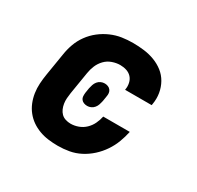

<svg xmlns="http://www.w3.org/2000/svg" viewBox="-124 -679 847 827"><g transform="rotate(30 300.0 -265.0)"><path d="M255 8Q231 8 207.5 5Q184 2 162.5 -6Q141 -14 123 -26.5Q105 -39 91 -56.5Q77 -74 68.5 -95Q60 -116 56.5 -139Q53 -162 54.5 -186Q56 -210 60 -234L78 -344Q82 -371 91.5 -397.5Q101 -424 118 -447.5Q135 -471 158 -489Q181 -507 207.5 -518.5Q234 -530 261 -534Q288 -538 315 -538Q343 -538 370.5 -534.5Q398 -531 423 -521.5Q448 -512 468.5 -496Q489 -480 502 -457Q515 -434 519.5 -407Q524 -380 519 -352Q519 -351 518.5 -349Q518 -347 518 -346H386Q386 -346 386 -347Q386 -348 386 -348Q389 -364 385.5 -380Q382 -396 372 -407Q362 -418 347 -423Q332 -428 315 -428Q296 -428 276 -421Q256 -414 241.5 -399Q227 -384 219 -365Q211 -346 208 -326L190 -216Q188 -203 187 -189.5Q186 -176 188 -163Q190 -150 195 -138.5Q200 -127 208.5 -118.5Q217 -110 229.5 -106Q242 -102 255 -102Q274 -102 293 -109Q312 -116 326.5 -130Q341 -144 349.5 -162Q358 -180 362 -199H494Q488 -171 478 -144.5Q468 -118 451.5 -93.5Q435 -69 413 -49Q391 -29 365 -15.5Q339 -2 311 3Q283 8 255 8ZM279 -204Q270 -204 262 -207Q254 -210 249 -216.5Q244 -223 243.5 -231.5Q243 -240 244 -249L248 -274Q250 -283 253 -292.5Q256 -302 262.5 -310Q269 -318 278 -322Q287 -326 297 -326Q305 -326 313 -323Q321 -320 326 -313.5Q331 -307 332 -298.5Q333 -290 331 -281L327 -256Q325 -247 322 -237.5Q319 -228 312.5 -220Q306 -212 297 -208Q288 -204 279 -204Z"/></g></svg>

Font: Iosevka Curly Slab XBdExObl
Style: Regular
Weight: 800
Width: 7
Italic angle: -9°
Monospace: yes
Designer: Belleve Invis
Foundry: Belleve Invis
Version: Version 11.1.0; ttfautohint (v1.8.3)